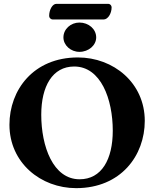

<svg xmlns="http://www.w3.org/2000/svg" viewBox="-20 -962 800 996"><path d="M254 -861H518C539 -861 559 -891 559 -924C559 -933 552 -942 541 -942H272C253 -942 235 -913 235 -879C235 -870 243 -861 254 -861ZM392 -693C440 -693 479 -727 479 -768C479 -811 440 -845 392 -845C347 -845 309 -811 309 -768C309 -727 347 -693 392 -693ZM375 14C607 14 731 -155 731 -335C731 -532 569 -664 384 -664C153 -664 29 -495 29 -315C29 -118 191 14 375 14ZM393 -32C255 -32 194 -203 194 -367C194 -514 252 -617 365 -617C503 -617 565 -448 565 -284C565 -135 507 -32 393 -32Z"/></svg>

Font: EB Garamond
Style: Bold
Weight: 700
Designer: Georg Duffner and Octavio Pardo
Foundry: Georg Duffner
Version: Version 1.000;PS 001.000;hotconv 1.0.88;makeotf.lib2.5.64775